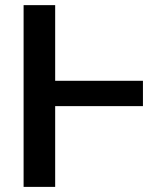

<svg xmlns="http://www.w3.org/2000/svg" viewBox="-20 -731 603 751"><path d="M195.8 -415H539.1V-315.9H195.8V0H72.3V-710.9H195.8Z"/></svg>

Font: Roboto Medium
Style: Regular
Weight: 500
Designer: Google
Version: Version 2.134; 2016; ttfautohint (v1.6)